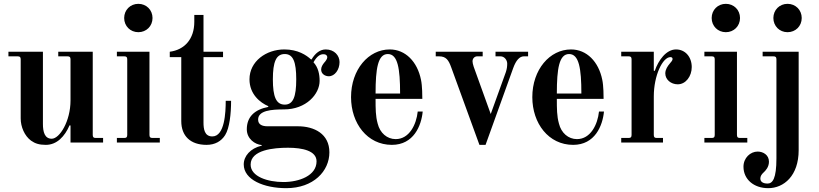

<svg xmlns="http://www.w3.org/2000/svg" viewBox="-20 -744 4272 1002"><path d="M24 -450H72C84 -450 88 -446 88 -434V-126C88 -82 108 -35 142 -10C163 5 185 12 219 12C277 12 318 -32 343 -90L348 -89V0H518V-24H480C468 -24 464 -28 464 -40V-474H284V-450H332C344 -450 348 -446 348 -434V-220C348 -111 291 -20 250 -20C213 -20 204 -56 204 -97V-474H24Z M628 -650C628 -608 660 -576 702 -576C744 -576 776 -608 776 -650C776 -692 744 -724 702 -724C660 -724 628 -692 628 -650ZM590 0H814V-24H776C764 -24 760 -28 760 -40V-474H590V-450H628C640 -450 644 -446 644 -434V-40C644 -28 640 -24 628 -24H590Z M866 -446H926V-112C926 -34 974 12 1058 12C1102 12 1135 -7 1155 -39C1178 -76 1186 -150 1186 -218H1158C1158 -158 1153 -32 1088 -32C1047 -32 1042 -71 1042 -105V-446H1144V-474H1042V-666H994V-630C994 -540 943 -484 866 -474Z M1252 114C1252 194 1357 238 1474 238C1616 238 1699 149 1699 51C1699 -45 1621 -85 1534 -85H1376C1348 -85 1327 -94 1327 -120C1327 -168 1398 -173 1462 -173C1578 -173 1648 -253 1648 -322C1648 -356 1641 -392 1616 -419C1634 -451 1651 -461 1667 -461C1683 -461 1688 -453 1688 -445C1688 -437 1679 -424 1672 -417C1664 -407 1656 -395 1656 -381C1656 -358 1677 -346 1696 -346C1727 -346 1752 -380 1752 -420C1752 -454 1725 -486 1680 -486C1650 -486 1625 -466 1606 -434H1603C1579 -456 1535 -486 1464 -486C1369 -486 1282 -424 1282 -330C1282 -252 1338 -208 1380 -190V-186C1308 -172 1268 -134 1268 -69C1268 -20 1310 10 1346 13V16C1286 30 1252 71 1252 114ZM1404 -330C1404 -421 1421 -462 1466 -462C1510 -462 1526 -421 1526 -330C1526 -239 1510 -198 1466 -198C1421 -198 1404 -239 1404 -330ZM1288 115C1288 38 1409 27 1483 27C1559 27 1632 43 1632 98C1632 173 1541 206 1459 206C1378 206 1288 178 1288 115Z M1812 -237C1812 -100 1897 12 2025 12C2139 12 2179 -88 2186 -162H2160C2153 -94 2116 -18 2045 -18C2000 -18 1963 -50 1951 -99C1940 -138 1940 -177 1940 -228H2184C2184 -240 2184 -296 2177 -328C2158 -422 2096 -486 2014 -486C1903 -486 1812 -381 1812 -237ZM1940 -256C1940 -386 1952 -462 2004 -462C2056 -462 2068 -386 2068 -256Z M2254 -450H2271C2308 -450 2321 -431 2335 -392L2482 12H2514L2658 -388C2673 -430 2692 -450 2714 -450H2736V-474H2566V-450H2592C2613 -450 2627 -430 2627 -412C2627 -396 2625 -384 2620 -368L2541 -149L2452 -396C2448 -408 2446 -418 2446 -424C2446 -441 2459 -450 2470 -450H2499V-474H2254Z M2758 -237C2758 -100 2843 12 2971 12C3085 12 3125 -88 3132 -162H3106C3099 -94 3062 -18 2991 -18C2946 -18 2909 -50 2897 -99C2886 -138 2886 -177 2886 -228H3130C3130 -240 3130 -296 3123 -328C3104 -422 3042 -486 2960 -486C2849 -486 2758 -381 2758 -237ZM2886 -256C2886 -386 2898 -462 2950 -462C3002 -462 3014 -386 3014 -256Z M3222 0H3440V-24H3408C3396 -24 3392 -28 3392 -40V-241C3392 -350 3438 -446 3479 -446C3487 -446 3490 -441 3490 -436C3490 -429 3483 -421 3476 -413C3464 -399 3452 -381 3452 -361C3452 -329 3481 -304 3517 -304C3559 -304 3590 -346 3590 -394C3590 -446 3557 -486 3508 -486C3457 -486 3416 -430 3397 -374L3392 -375V-474H3222V-450H3260C3272 -450 3276 -446 3276 -434V-40C3276 -28 3272 -24 3260 -24H3222Z M3694 -650C3694 -608 3726 -576 3768 -576C3810 -576 3842 -608 3842 -650C3842 -692 3810 -724 3768 -724C3726 -724 3694 -692 3694 -650ZM3656 0H3880V-24H3842C3830 -24 3826 -28 3826 -40V-474H3656V-450H3694C3706 -450 3710 -446 3710 -434V-40C3710 -28 3706 -24 3694 -24H3656Z M4016 -650C4016 -608 4048 -576 4090 -576C4132 -576 4164 -608 4164 -650C4164 -692 4132 -724 4090 -724C4048 -724 4016 -692 4016 -650ZM3860 126C3860 192 3914 238 3989 238C4071 238 4148 173 4148 40V-474H3960V-450H4016C4028 -450 4032 -446 4032 -434V82C4032 189 4012 214 3985 214C3970 214 3948 209 3948 188C3948 176 3954 166 3965 156C3975 147 3993 128 3993 100C3993 64 3962 47 3934 47C3896 47 3860 80 3860 126Z"/></svg>

Font: Old Standard
Style: Bold
Weight: 700
Designer: Alexey Kryukov <alexios@thessalonica.org.ru>
Version: Version 2.0.2